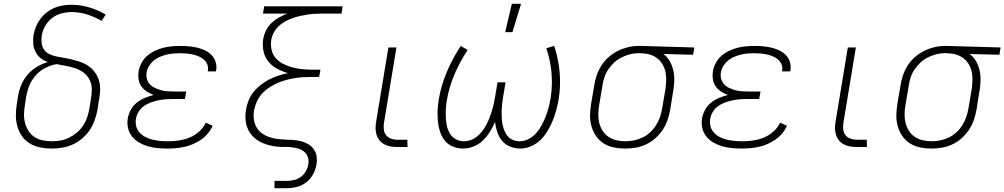

<svg xmlns="http://www.w3.org/2000/svg" viewBox="-20 -768 5247 1003"><path d="M249 8Q219 8 189.5 2Q160 -4 136 -18.5Q112 -33 95.5 -56Q79 -79 71 -107Q63 -135 63 -165Q63 -195 68 -226L75 -270Q80 -299 92.5 -327.5Q105 -356 126 -380Q147 -404 174.5 -420Q202 -436 230 -444Q209 -451 192.5 -464Q176 -477 166 -496.5Q156 -516 154 -538.5Q152 -561 155 -584Q159 -606 167.5 -627.5Q176 -649 190.5 -668.5Q205 -688 224 -703Q243 -718 264.5 -727Q286 -736 308 -739.5Q330 -743 352 -743Q402 -743 447.5 -729Q493 -715 532 -692L511 -659Q476 -679 436.5 -692Q397 -705 354 -705Q328 -705 301.5 -698Q275 -691 252.5 -674Q230 -657 216 -632Q202 -607 198 -581Q195 -561 197.5 -542Q200 -523 210.5 -508Q221 -493 238.5 -485Q256 -477 274.5 -473Q293 -469 312.5 -466Q332 -463 351 -458.5Q370 -454 388 -448.5Q406 -443 422.5 -435Q439 -427 453 -415Q467 -403 477.5 -388Q488 -373 494.5 -355Q501 -337 502.5 -318Q504 -299 502 -279Q500 -259 496 -239L489 -194Q484 -167 474.5 -140Q465 -113 448.5 -88.5Q432 -64 409 -44.5Q386 -25 359.5 -13Q333 -1 305 3.5Q277 8 249 8ZM250 -30Q273 -30 296 -34Q319 -38 340.5 -48.5Q362 -59 381.5 -75.5Q401 -92 414.5 -112.5Q428 -133 435.5 -155.5Q443 -178 447 -201L454 -245Q459 -272 459.5 -298.5Q460 -325 449.5 -348Q439 -371 419.5 -386.5Q400 -402 376 -410.5Q352 -419 326.5 -423.5Q301 -428 275 -433Q256 -430 236 -422Q216 -414 198.5 -402.5Q181 -391 167 -375Q153 -359 142.5 -340.5Q132 -322 126.5 -303Q121 -284 117 -264L110 -219Q106 -195 105.5 -171Q105 -147 111 -125Q117 -103 129 -84Q141 -65 160 -52.5Q179 -40 202.5 -35Q226 -30 250 -30Z M854 8Q827 8 801.5 5.5Q776 3 752 -4Q728 -11 706.5 -23.5Q685 -36 669.5 -55.5Q654 -75 648.5 -100Q643 -125 648 -152Q652 -174 664 -195.5Q676 -217 695.5 -232.5Q715 -248 737.5 -257Q760 -266 783 -272Q763 -279 746.5 -290Q730 -301 718.5 -317Q707 -333 704 -354Q701 -375 704 -396Q708 -418 719.5 -439.5Q731 -461 749 -476.5Q767 -492 789 -502.5Q811 -513 833 -518.5Q855 -524 878 -526Q901 -528 923 -528Q945 -528 967 -526Q989 -524 1010.5 -519Q1032 -514 1051.5 -504.5Q1071 -495 1085.5 -480Q1100 -465 1106.5 -444Q1113 -423 1109 -400L1108 -395H1065L1066 -398Q1069 -416 1063 -431Q1057 -446 1045 -456.5Q1033 -467 1018 -473.5Q1003 -480 986.5 -483.5Q970 -487 953.5 -488.5Q937 -490 920 -490Q903 -490 885 -488.5Q867 -487 849.5 -482.5Q832 -478 815 -471Q798 -464 783.5 -452Q769 -440 759 -424Q749 -408 746 -390Q743 -372 747.5 -355.5Q752 -339 763.5 -327Q775 -315 790.5 -308Q806 -301 822.5 -296.5Q839 -292 856.5 -291Q874 -290 892 -290H953L946 -251H885Q866 -251 846.5 -249.5Q827 -248 807.5 -244Q788 -240 768.5 -233Q749 -226 732 -214Q715 -202 704 -184Q693 -166 690 -147Q687 -126 692 -107Q697 -88 710.5 -74Q724 -60 741 -51.5Q758 -43 777 -38.5Q796 -34 816.5 -32Q837 -30 858 -30Q885 -30 913.5 -34Q942 -38 969.5 -49Q997 -60 1020 -80.5Q1043 -101 1055 -127L1091 -111Q1082 -90 1066 -71Q1050 -52 1030.5 -38.5Q1011 -25 989 -15.5Q967 -6 944.5 -1Q922 4 899 6Q876 8 854 8Z M1414 215V177H1479Q1498 177 1517.5 172Q1537 167 1553 155Q1569 143 1578.5 125Q1588 107 1591 88Q1594 69 1588 52Q1582 35 1568.5 24Q1555 13 1537 8Q1519 3 1501 1Q1483 -1 1464 -0.5Q1445 0 1426 -2Q1407 -4 1389.5 -8.5Q1372 -13 1355.5 -19.5Q1339 -26 1324 -36Q1309 -46 1297.5 -59Q1286 -72 1278 -87.5Q1270 -103 1266 -120.5Q1262 -138 1262 -157Q1262 -176 1265 -195Q1269 -219 1278.5 -243Q1288 -267 1304.5 -287.5Q1321 -308 1342 -324.5Q1363 -341 1386.5 -353Q1410 -365 1434.5 -373Q1459 -381 1484 -386Q1453 -395 1426.5 -409.5Q1400 -424 1381.5 -447Q1363 -470 1356.5 -501Q1350 -532 1355 -564Q1359 -587 1369.5 -608.5Q1380 -630 1397.5 -647Q1415 -664 1436.5 -676Q1458 -688 1480 -697H1354L1360 -735H1770L1764 -697H1666Q1646 -697 1626.5 -696Q1607 -695 1587 -692Q1567 -689 1547 -684.5Q1527 -680 1507.5 -673Q1488 -666 1469 -655.5Q1450 -645 1435 -630.5Q1420 -616 1410 -597Q1400 -578 1397 -558Q1393 -532 1399 -506.5Q1405 -481 1421.5 -463Q1438 -445 1461 -433.5Q1484 -422 1508.5 -415.5Q1533 -409 1560 -406.5Q1587 -404 1613 -404H1654L1647 -366H1606Q1584 -366 1561 -364.5Q1538 -363 1515 -359Q1492 -355 1469 -348.5Q1446 -342 1424.5 -332Q1403 -322 1382.5 -308Q1362 -294 1346 -275.5Q1330 -257 1320.5 -234.5Q1311 -212 1307 -190V-189Q1303 -166 1306.5 -143Q1310 -120 1321 -101.5Q1332 -83 1350 -70.5Q1368 -58 1389.5 -51Q1411 -44 1434 -41.5Q1457 -39 1480 -38Q1501 -38 1520.5 -36Q1540 -34 1559 -28.5Q1578 -23 1594 -12.5Q1610 -2 1620.5 13.5Q1631 29 1634 48.5Q1637 68 1634 88Q1630 114 1617 139.5Q1604 165 1581.5 183Q1559 201 1532.5 208Q1506 215 1480 215Z M2056 0Q2038 0 2020.5 -3Q2003 -6 1988 -14Q1973 -22 1962.5 -35Q1952 -48 1947 -64Q1942 -80 1942 -98Q1942 -116 1945 -133L2009 -520H2051L1986 -127Q1983 -110 1985 -92.5Q1987 -75 1996.5 -62.5Q2006 -50 2022 -44Q2038 -38 2056 -38H2108L2109 0Z M2400 8Q2371 8 2345.5 -2.5Q2320 -13 2303.5 -33.5Q2287 -54 2278.5 -80.5Q2270 -107 2267.5 -134.5Q2265 -162 2266 -190.5Q2267 -219 2272 -248Q2284 -321 2314 -392Q2344 -463 2387 -528L2423 -507Q2382 -445 2353.5 -378Q2325 -311 2314 -242Q2310 -220 2309 -197Q2308 -174 2309 -152Q2310 -130 2315 -108.5Q2320 -87 2331 -69Q2342 -51 2361.5 -40.5Q2381 -30 2404 -30Q2422 -30 2440.5 -37Q2459 -44 2474 -56.5Q2489 -69 2500.5 -84.5Q2512 -100 2521 -117Q2530 -134 2537 -152Q2544 -170 2549.5 -188Q2555 -206 2559 -224Q2563 -242 2566 -260L2579 -338H2621L2608 -260Q2605 -242 2603 -224Q2601 -206 2600.5 -188Q2600 -170 2601 -152Q2602 -134 2605.5 -117Q2609 -100 2615.5 -84Q2622 -68 2633 -55.5Q2644 -43 2660.5 -36.5Q2677 -30 2695 -30Q2719 -30 2742 -42Q2765 -54 2781.5 -73Q2798 -92 2810 -114.5Q2822 -137 2831 -160Q2840 -183 2846 -206.5Q2852 -230 2856 -253Q2867 -321 2861 -388Q2855 -455 2834 -516L2875 -528Q2897 -463 2903.5 -391.5Q2910 -320 2898 -247Q2893 -219 2885.5 -191.5Q2878 -164 2867 -137Q2856 -110 2840.5 -84Q2825 -58 2803.5 -37Q2782 -16 2754 -4Q2726 8 2698 8Q2670 8 2645 -2Q2620 -12 2603 -32.5Q2586 -53 2577.5 -78.5Q2569 -104 2566 -131Q2555 -105 2539.5 -80Q2524 -55 2503 -34.5Q2482 -14 2454.5 -3Q2427 8 2400 8ZM2619 -600 2654 -748H2702L2657 -600Z M3245 8Q3215 8 3186 2Q3157 -4 3133.5 -19Q3110 -34 3094 -57Q3078 -80 3070 -108Q3062 -136 3062.5 -165.5Q3063 -195 3068 -226L3085 -326Q3089 -352 3098.5 -378.5Q3108 -405 3123.5 -428.5Q3139 -452 3161 -471Q3183 -490 3208.5 -502.5Q3234 -515 3261 -521.5Q3288 -528 3314 -528H3331L3607 -520L3601 -482L3445 -486Q3466 -471 3478.5 -449Q3491 -427 3497 -401.5Q3503 -376 3502.5 -349Q3502 -322 3497 -294L3481 -194Q3476 -167 3467 -140.5Q3458 -114 3441.5 -89.5Q3425 -65 3403 -45.5Q3381 -26 3354.5 -13.5Q3328 -1 3300 3.5Q3272 8 3245 8ZM3246 -30Q3268 -30 3291 -34.5Q3314 -39 3336 -49.5Q3358 -60 3376 -76.5Q3394 -93 3407 -113.5Q3420 -134 3427.5 -156Q3435 -178 3439 -201L3456 -301Q3459 -323 3460 -345.5Q3461 -368 3457 -389Q3453 -410 3443 -428.5Q3433 -447 3417 -460.5Q3401 -474 3381 -481Q3361 -488 3338 -489L3325 -490H3313Q3291 -490 3269 -484Q3247 -478 3226 -467.5Q3205 -457 3187.5 -440.5Q3170 -424 3157 -404.5Q3144 -385 3137 -363Q3130 -341 3127 -319L3110 -219Q3106 -195 3105.5 -171.5Q3105 -148 3110.5 -126Q3116 -104 3128 -85Q3140 -66 3158.5 -53.5Q3177 -41 3199.5 -35.5Q3222 -30 3246 -30Z M3854 8Q3827 8 3801.5 5.5Q3776 3 3752 -4Q3728 -11 3706.5 -23.5Q3685 -36 3669.5 -55.5Q3654 -75 3648.5 -100Q3643 -125 3648 -152Q3652 -174 3664 -195.5Q3676 -217 3695.5 -232.5Q3715 -248 3737.5 -257Q3760 -266 3783 -272Q3763 -279 3746.5 -290Q3730 -301 3718.5 -317Q3707 -333 3704 -354Q3701 -375 3704 -396Q3708 -418 3719.5 -439.5Q3731 -461 3749 -476.5Q3767 -492 3789 -502.5Q3811 -513 3833 -518.5Q3855 -524 3878 -526Q3901 -528 3923 -528Q3945 -528 3967 -526Q3989 -524 4010.5 -519Q4032 -514 4051.5 -504.5Q4071 -495 4085.5 -480Q4100 -465 4106.5 -444Q4113 -423 4109 -400L4108 -395H4065L4066 -398Q4069 -416 4063 -431Q4057 -446 4045 -456.5Q4033 -467 4018 -473.5Q4003 -480 3986.5 -483.5Q3970 -487 3953.5 -488.5Q3937 -490 3920 -490Q3903 -490 3885 -488.5Q3867 -487 3849.5 -482.5Q3832 -478 3815 -471Q3798 -464 3783.5 -452Q3769 -440 3759 -424Q3749 -408 3746 -390Q3743 -372 3747.5 -355.5Q3752 -339 3763.5 -327Q3775 -315 3790.5 -308Q3806 -301 3822.5 -296.5Q3839 -292 3856.5 -291Q3874 -290 3892 -290H3953L3946 -251H3885Q3866 -251 3846.5 -249.5Q3827 -248 3807.5 -244Q3788 -240 3768.5 -233Q3749 -226 3732 -214Q3715 -202 3704 -184Q3693 -166 3690 -147Q3687 -126 3692 -107Q3697 -88 3710.5 -74Q3724 -60 3741 -51.5Q3758 -43 3777 -38.5Q3796 -34 3816.5 -32Q3837 -30 3858 -30Q3885 -30 3913.5 -34Q3942 -38 3969.5 -49Q3997 -60 4020 -80.5Q4043 -101 4055 -127L4091 -111Q4082 -90 4066 -71Q4050 -52 4030.5 -38.5Q4011 -25 3989 -15.5Q3967 -6 3944.5 -1Q3922 4 3899 6Q3876 8 3854 8Z M4456 0Q4438 0 4420.5 -3Q4403 -6 4388 -14Q4373 -22 4362.5 -35Q4352 -48 4347 -64Q4342 -80 4342 -98Q4342 -116 4345 -133L4409 -520H4451L4386 -127Q4383 -110 4385 -92.5Q4387 -75 4396.5 -62.5Q4406 -50 4422 -44Q4438 -38 4456 -38H4508L4509 0Z M4845 8Q4815 8 4786 2Q4757 -4 4733.5 -19Q4710 -34 4694 -57Q4678 -80 4670 -108Q4662 -136 4662.5 -165.5Q4663 -195 4668 -226L4685 -326Q4689 -352 4698.5 -378.5Q4708 -405 4723.5 -428.5Q4739 -452 4761 -471Q4783 -490 4808.5 -502.5Q4834 -515 4861 -521.5Q4888 -528 4914 -528H4931L5207 -520L5201 -482L5045 -486Q5066 -471 5078.5 -449Q5091 -427 5097 -401.5Q5103 -376 5102.5 -349Q5102 -322 5097 -294L5081 -194Q5076 -167 5067 -140.5Q5058 -114 5041.5 -89.5Q5025 -65 5003 -45.5Q4981 -26 4954.5 -13.5Q4928 -1 4900 3.5Q4872 8 4845 8ZM4846 -30Q4868 -30 4891 -34.5Q4914 -39 4936 -49.5Q4958 -60 4976 -76.5Q4994 -93 5007 -113.5Q5020 -134 5027.5 -156Q5035 -178 5039 -201L5056 -301Q5059 -323 5060 -345.5Q5061 -368 5057 -389Q5053 -410 5043 -428.5Q5033 -447 5017 -460.5Q5001 -474 4981 -481Q4961 -488 4938 -489L4925 -490H4913Q4891 -490 4869 -484Q4847 -478 4826 -467.5Q4805 -457 4787.5 -440.5Q4770 -424 4757 -404.5Q4744 -385 4737 -363Q4730 -341 4727 -319L4710 -219Q4706 -195 4705.5 -171.5Q4705 -148 4710.5 -126Q4716 -104 4728 -85Q4740 -66 4758.5 -53.5Q4777 -41 4799.5 -35.5Q4822 -30 4846 -30Z"/></svg>

Font: Iosevka Aile Extralight
Style: Italic
Weight: 200
Italic angle: -9°
Designer: Belleve Invis
Foundry: Belleve Invis
Version: Version 31.1.0; ttfautohint (v1.8.4)